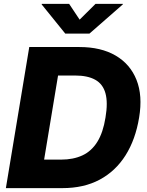

<svg xmlns="http://www.w3.org/2000/svg" viewBox="-20 -970 759 990"><path d="M301.8 0H84.5L108.9 -147H294.9Q357.9 -147 404.8 -168.7Q451.7 -190.4 481.7 -238.5Q511.7 -286.6 523.9 -363.8Q537.1 -441.4 523.7 -489.3Q510.3 -537.1 470.9 -558.8Q431.6 -580.6 367.7 -580.6H177.7L202.1 -727.5H389.6Q500.5 -727.5 575.9 -683.6Q651.4 -639.6 683.8 -558.3Q716.3 -477.1 697.3 -363.8Q678.7 -250.5 627.2 -168.9Q575.7 -87.4 494.1 -43.7Q412.6 0 301.8 0ZM303.7 -727.5 183.1 0H10.3L130.9 -727.5ZM336.4 -950.2 390.6 -868.7 472.7 -950.2H613.8L613.3 -947.3L441.4 -796.9H316.4L194.8 -947.3L195.3 -950.2Z"/></svg>

Font: Inter 17pt ExtraBold
Style: Italic
Weight: 800
Italic angle: -9.3988°
Version: Version 4.001;git-66647c0bb